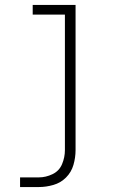

<svg xmlns="http://www.w3.org/2000/svg" viewBox="-20 -550 472 775"><path d="M61 205H137Q166 205 195.5 196.5Q225 188 246.5 166.5Q268 145 276.5 115.5Q285 86 285 56V-530H112V-491H242V56Q242 85 230.5 112.5Q219 140 192 153Q165 166 137 166H61Z"/></svg>

Font: Iosevka Sparkle Extralight
Style: Regular
Weight: 200
Designer: Belleve Invis
Foundry: Belleve Invis
Version: Version 4.5.0; ttfautohint (v1.8.3)